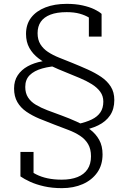

<svg xmlns="http://www.w3.org/2000/svg" viewBox="-20 -740 668 996"><path d="M289 -428 302 -399Q242 -397 199.5 -385Q157 -373 134 -350Q111 -327 111 -289Q111 -257 125.5 -234.5Q140 -212 166 -196.5Q192 -181 226 -168Q260 -155 299 -141Q340 -126 378.5 -108.5Q417 -91 447 -68.5Q477 -46 494.5 -14.5Q512 17 512 61Q512 116 484.5 155Q457 194 409.5 215Q362 236 301 236Q250 236 208.5 226.5Q167 217 136.5 203Q106 189 86 175V48H154V186Q143 176 135.5 166.5Q128 157 124 149.5Q120 142 119.5 137.5Q119 133 121 132Q141 151 167.5 164.5Q194 178 227 185Q260 192 300 192Q348 192 382 178.5Q416 165 434 138Q452 111 452 71Q452 33 437 7.5Q422 -18 395.5 -35.5Q369 -53 334.5 -66Q300 -79 261 -94Q221 -109 184 -124.5Q147 -140 117 -160.5Q87 -181 70 -210.5Q53 -240 53 -281Q53 -321 72 -349.5Q91 -378 123.5 -396Q156 -414 199 -422Q242 -430 289 -428ZM393 -61 381 -96Q427 -106 456.5 -120.5Q486 -135 501 -157.5Q516 -180 516 -213Q516 -242 500 -264Q484 -286 456 -303.5Q428 -321 393 -335.5Q358 -350 319 -366Q281 -381 245 -398Q209 -415 179.5 -437.5Q150 -460 132.5 -491Q115 -522 115 -564Q115 -614 141.5 -648.5Q168 -683 215.5 -701.5Q263 -720 326 -720Q372 -720 408 -712Q444 -704 469 -692Q494 -680 507 -668V-550H441V-667Q451 -665 458.5 -660Q466 -655 471 -647.5Q476 -640 478 -632Q480 -624 479 -618Q464 -635 443 -648Q422 -661 393.5 -669Q365 -677 326 -677Q275 -677 241.5 -664Q208 -651 191.5 -627Q175 -603 175 -568Q175 -534 189.5 -510.5Q204 -487 229 -470.5Q254 -454 286.5 -441Q319 -428 354 -414Q396 -397 435 -379.5Q474 -362 505 -341Q536 -320 554.5 -291Q573 -262 573 -221Q573 -174 551 -141.5Q529 -109 489 -89.5Q449 -70 393 -61Z"/></svg>

Font: Roboto Serif ExtraLight
Style: Regular
Weight: 250
Version: Version 1.007